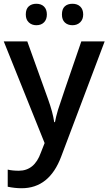

<svg xmlns="http://www.w3.org/2000/svg" viewBox="-20 -760 576 1020"><path d="M173 -626Q199 -626 214 -641.5Q229 -657 229 -683Q229 -710 214 -725Q199 -740 173 -740Q148 -740 132.5 -726Q117 -712 117 -683Q117 -656 133 -641Q149 -626 173 -626ZM365 -626Q390 -626 406 -641.5Q422 -657 422 -683Q422 -710 406.5 -725Q391 -740 365 -740Q339 -740 324 -726Q309 -712 309 -683Q309 -655 324.5 -640.5Q340 -626 365 -626ZM197 51Q163 147 80 147Q46 147 21 141V232Q59 240 95 240Q242 240 305 72L536 -540H412Q303 -224 288 -176Q277 -139 272 -111H268Q261 -162 235 -234L125 -540H0L217 0Z"/></svg>

Font: OpenSansMMV
Style: Semibold
Weight: 600
Designer: Steve Matteson
Foundry: Ascender Corporation
Version: Version 6.000